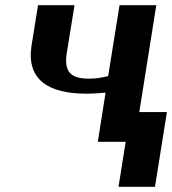

<svg xmlns="http://www.w3.org/2000/svg" viewBox="-20 -548 665 742"><path d="M102 -373C81 -239 168 -186 314 -186C339 -186 365 -188 388 -190L358 0H500L584 -528H442L398 -254C374 -248 352 -244 324 -244C256 -244 226 -268 238 -343L268 -528H127ZM484 -115 438 174H579L625 -115Z"/></svg>

Font: Aerodynamic
Style: Obl
Weight: 500
Designer: Google
Version: Version 2.000980; 2014